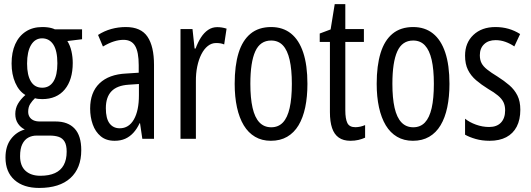

<svg xmlns="http://www.w3.org/2000/svg" viewBox="-20 -678 2594 938"><path d="M171.4 240.2Q94.7 240.2 50.8 201.2Q6.8 162.1 6.8 91.8Q6.8 36.6 33.2 1.5Q59.6 -33.7 101.1 -45.4Q80.6 -55.2 67.6 -74.7Q54.7 -94.2 54.7 -121.1Q54.7 -148.4 67.6 -170.9Q80.6 -193.4 104 -213.9Q72.8 -232.4 54.7 -273.4Q36.6 -314.5 36.6 -367.7Q36.6 -422.4 54.4 -462.2Q72.3 -502 106 -523.9Q139.6 -545.9 186.5 -545.9Q201.2 -545.9 212.4 -544.4Q223.6 -543 232.4 -540.5Q241.2 -538.1 248 -534.7H380.9V-486.3L309.1 -477.5Q322.8 -455.6 329.1 -427.5Q335.4 -399.4 335.4 -370.6Q335.4 -288.1 296.4 -241Q257.3 -193.8 186 -193.8Q164.1 -193.8 150.9 -198.2Q137.7 -186 127.7 -170.4Q117.7 -154.8 117.7 -131.8Q117.7 -117.7 124.3 -106.9Q130.9 -96.2 143.6 -90.3Q156.2 -84.5 174.8 -84.5H252Q312 -84.5 344.5 -49.8Q377 -15.1 377 55.7Q377 143.6 324 191.9Q271 240.2 171.4 240.2ZM177.2 180.7Q219.7 180.7 248.3 167.7Q276.9 154.8 291.3 128.4Q305.7 102.1 305.7 63Q305.7 31.2 295.7 14.2Q285.6 -2.9 267.1 -9.3Q248.5 -15.6 222.7 -15.6H158.7Q136.2 -15.6 117.9 -5.6Q99.6 4.4 88.9 26.4Q78.1 48.3 78.1 85Q78.1 132.3 104.7 156.5Q131.3 180.7 177.2 180.7ZM186.5 -249.5Q221.7 -249.5 241 -279.8Q260.3 -310.1 260.3 -368.7Q260.3 -430.2 240.5 -460.4Q220.7 -490.7 185.5 -490.7Q151.4 -490.7 131.8 -458.3Q112.3 -425.8 112.3 -367.2Q112.3 -311 130.9 -280.3Q149.4 -249.5 186.5 -249.5Z M594.7 -545.9Q668.9 -545.9 700.7 -498.5Q732.4 -451.2 732.4 -361.3V0H675.3L664.1 -76.2H662.1Q649.4 -48.8 631.8 -29.5Q614.3 -10.3 591.8 -0.2Q569.3 9.8 540 9.8Q498.5 9.8 472.2 -12.2Q445.8 -34.2 433.1 -70.1Q420.4 -106 420.4 -147.5Q420.4 -227.1 466.3 -271Q512.2 -314.9 596.7 -318.8L657.7 -322.8V-359.4Q657.7 -423.8 640.1 -453.6Q622.6 -483.4 583.5 -483.4Q561 -483.4 536.4 -475.6Q511.7 -467.8 482.9 -450.7L459 -507.3Q489.3 -526.9 523.7 -536.4Q558.1 -545.9 594.7 -545.9ZM658.7 -267.6 608.9 -264.2Q552.2 -260.7 524.7 -232.2Q497.1 -203.6 497.1 -149.4Q497.1 -99.1 515.1 -75.2Q533.2 -51.3 564.9 -51.3Q609.4 -51.3 634 -94.2Q658.7 -137.2 658.7 -212.9Z M1041 -545.4Q1052.2 -545.4 1063.5 -543.7Q1074.7 -542 1086.9 -538.1L1075.2 -460.9Q1066.4 -464.8 1056.6 -466.3Q1046.9 -467.8 1035.6 -467.8Q1013.7 -467.8 995.4 -453.4Q977.1 -439 963.9 -413.1Q950.7 -387.2 943.6 -353Q936.5 -318.8 937 -279.3V0H861.8V-536.1H920.4L930.7 -440.9H935.5Q946.8 -471.7 961.9 -495.1Q977.1 -518.6 996.8 -532Q1016.6 -545.4 1041 -545.4Z M1481.9 -268.6Q1481.9 -205.1 1471.2 -153.8Q1460.4 -102.5 1438.5 -65.9Q1416.5 -29.3 1382.8 -9.8Q1349.1 9.8 1303.2 9.8Q1259.3 9.8 1226.1 -9.8Q1192.9 -29.3 1170.9 -65.7Q1148.9 -102.1 1137.7 -153.6Q1126.5 -205.1 1126.5 -268.6Q1126.5 -357.4 1145.5 -419.2Q1164.6 -481 1204.1 -513.4Q1243.7 -545.9 1304.7 -545.9Q1361.8 -545.9 1401.4 -514.4Q1440.9 -482.9 1461.4 -421.1Q1481.9 -359.4 1481.9 -268.6ZM1203.1 -268.6Q1203.1 -198.7 1213.9 -151.4Q1224.6 -104 1247.3 -80.1Q1270 -56.2 1305.2 -56.2Q1339.8 -56.2 1362.1 -79.6Q1384.3 -103 1395 -150.1Q1405.8 -197.3 1405.8 -268.6Q1405.8 -338.4 1395 -385.5Q1384.3 -432.6 1362.1 -456.3Q1339.8 -480 1304.7 -480Q1251 -480 1227.1 -427Q1203.1 -374 1203.1 -268.6Z M1715.8 -56.6Q1728 -56.6 1740.2 -59.3Q1752.4 -62 1763.7 -66.9V-5.4Q1748.5 1.5 1731 5.6Q1713.4 9.8 1691.9 9.8Q1657.2 9.8 1635 -5.9Q1612.8 -21.5 1602.3 -52.5Q1591.8 -83.5 1591.8 -130.4V-473.1H1542V-514.2L1595.2 -534.2L1615.2 -657.7H1667V-536.1H1757.8V-473.1H1667V-139.2Q1667 -97.7 1677 -77.1Q1687 -56.6 1715.8 -56.6Z M2175.8 -268.6Q2175.8 -205.1 2165 -153.8Q2154.3 -102.5 2132.3 -65.9Q2110.4 -29.3 2076.7 -9.8Q2043 9.8 1997.1 9.8Q1953.1 9.8 1919.9 -9.8Q1886.7 -29.3 1864.7 -65.7Q1842.8 -102.1 1831.5 -153.6Q1820.3 -205.1 1820.3 -268.6Q1820.3 -357.4 1839.4 -419.2Q1858.4 -481 1897.9 -513.4Q1937.5 -545.9 1998.5 -545.9Q2055.7 -545.9 2095.2 -514.4Q2134.8 -482.9 2155.3 -421.1Q2175.8 -359.4 2175.8 -268.6ZM1897 -268.6Q1897 -198.7 1907.7 -151.4Q1918.5 -104 1941.2 -80.1Q1963.9 -56.2 1999 -56.2Q2033.7 -56.2 2055.9 -79.6Q2078.1 -103 2088.9 -150.1Q2099.6 -197.3 2099.6 -268.6Q2099.6 -338.4 2088.9 -385.5Q2078.1 -432.6 2055.9 -456.3Q2033.7 -480 1998.5 -480Q1944.8 -480 1920.9 -427Q1897 -374 1897 -268.6Z M2522 -141.6Q2522 -93.3 2504.4 -59.3Q2486.8 -25.4 2453.4 -7.8Q2419.9 9.8 2372.1 9.8Q2335 9.8 2304.2 1Q2273.4 -7.8 2252 -20V-98.1Q2273.4 -80.6 2305.2 -69.1Q2336.9 -57.6 2369.6 -57.6Q2407.2 -57.6 2427.5 -79.1Q2447.8 -100.6 2447.8 -139.2Q2447.8 -162.1 2439.5 -179Q2431.2 -195.8 2412.8 -211.2Q2394.5 -226.6 2364.7 -243.7Q2331.5 -264.2 2305.9 -286.1Q2280.3 -308.1 2266.1 -336.7Q2252 -365.2 2252 -406.2Q2252 -468.8 2292.7 -507.3Q2333.5 -545.9 2400.4 -545.9Q2434.1 -545.9 2464.1 -537.4Q2494.1 -528.8 2521 -511.7L2492.7 -451.2Q2472.2 -465.3 2449 -473.6Q2425.8 -481.9 2401.4 -481.9Q2365.7 -481.9 2345 -461.9Q2324.2 -441.9 2324.2 -408.2Q2324.2 -385.7 2332.5 -369.6Q2340.8 -353.5 2359.9 -338.4Q2378.9 -323.2 2410.2 -304.2Q2443.4 -283.2 2468.5 -261.5Q2493.7 -239.7 2507.8 -211.4Q2522 -183.1 2522 -141.6Z"/></svg>

Font: Open Sans Condensed
Style: Regular
Weight: 400
Width: 3
Designer: Monotype Design Team
Foundry: Monotype Imaging Inc.
Version: Version 3.000